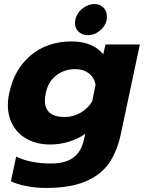

<svg xmlns="http://www.w3.org/2000/svg" viewBox="-20 -700 712 950"><path d="M351 -587Q351 -611 365 -632.5Q379 -654 401.5 -667Q424 -680 447 -680Q475 -680 492 -662.5Q509 -645 509 -618Q509 -581 480 -553.5Q451 -526 415 -526Q387 -526 369 -543Q351 -560 351 -587ZM34 197 60 75Q131 109 232 109Q305 109 344 79Q383 49 395 -9L402 -38Q367 -13 321.5 1Q276 15 228 15Q167 15 119.5 -9Q72 -33 45.5 -77.5Q19 -122 19 -180Q19 -211 26 -240Q50 -357 132 -426Q214 -495 335 -495Q437 -495 491 -432L502 -480H672L577 -33Q558 53 517.5 110Q477 167 401.5 198.5Q326 230 207 230Q159 230 112 221Q65 212 34 197ZM436 -198 453 -282Q446 -317 419 -337.5Q392 -358 352 -358Q298 -358 258 -326.5Q218 -295 207 -241Q202 -218 202 -203Q202 -121 301 -121Q342 -121 378.5 -142Q415 -163 436 -198Z"/></svg>

Font: Prompt
Style: Bold Italic
Weight: 700
Italic angle: -12°
Designer: Katatrad Team
Foundry: CadsonDemak
Version: Version 1.001